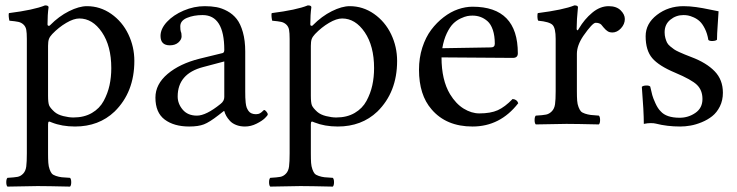

<svg xmlns="http://www.w3.org/2000/svg" viewBox="-20 -462 2748 716"><path d="M174.8 -335Q165.5 -325.2 162.4 -316.2Q159.2 -307.1 159.2 -291V-105Q159.2 -78.6 163.3 -68.8Q167.5 -59.1 183.1 -44.9Q195.3 -34.2 216.1 -29.1Q236.8 -23.9 253.9 -23.9Q293.9 -23.9 322.8 -40.8Q351.6 -57.6 366.7 -85.7Q381.8 -113.8 388.4 -144Q395 -174.3 395 -208Q395 -290.5 360.1 -341.8Q325.2 -393.1 275.9 -393.1Q254.9 -393.1 227.1 -376.7Q199.2 -360.4 174.8 -335ZM167 -368.2Q199.7 -401.4 237.3 -420.2Q274.9 -439 304.2 -439Q353.5 -439 394.8 -410.2Q436 -381.3 458.5 -334.5Q481 -287.6 481 -234.9Q481 -118.2 407.2 -45.9Q348.6 9.8 259.8 9.8Q210.9 9.8 172.9 -5.4Q165 -9.3 162.1 -8.3Q159.2 -7.3 159.2 2V109.9Q159.2 131.8 160.2 145.3Q161.1 158.7 165 169.4Q168.9 180.2 173.3 185.3Q177.7 190.4 188.7 194.1Q199.7 197.8 210.2 199Q220.7 200.2 241.2 201.2Q245.6 205.6 245.6 217.5Q245.6 229.5 241.2 233.9Q155.3 231.9 120.1 231.9Q91.8 231.9 7.8 233.9Q3.4 229.5 3.4 217.5Q3.4 205.6 7.8 201.2Q33.7 199.7 45.4 197.5Q57.1 195.3 66.4 185.5Q75.7 175.8 77.9 158.9Q80.1 142.1 80.1 109.9V-316.9Q80.1 -339.4 77.9 -351.1Q75.7 -362.8 67.6 -370.4Q59.6 -377.9 48.6 -380.4Q37.6 -382.8 15.1 -384.8Q13.7 -389.6 12.7 -398.9Q11.7 -408.2 13.2 -413.1Q106 -424.8 147.9 -441.9Q161.1 -441.9 161.1 -435.1Q157.2 -407.2 157.2 -371.1Q157.2 -367.7 159.2 -366.5Q161.1 -365.2 163.3 -365.7Q165.5 -366.2 167 -368.2Z M816.4 -232.9 737.3 -211.9Q642.6 -187 642.6 -102.1Q642.6 -75.2 661.4 -53Q680.2 -30.8 714.4 -30.8Q748.5 -30.8 802.2 -74.2Q816.4 -85 816.4 -100.1ZM816.4 -47.9H814.5L794.4 -32.2Q761.2 -6.3 740.5 1.7Q719.7 9.8 685.5 9.8Q628.9 9.8 594.2 -16.1Q559.6 -42 559.6 -98.1Q559.6 -147.9 605 -186.3Q650.4 -224.6 724.6 -243.2L810.5 -264.2Q816.4 -266.1 816.4 -275.9Q816.4 -405.8 735.4 -405.8Q702.1 -405.8 677.2 -395.3Q652.3 -384.8 652.3 -363.8Q652.3 -350.1 654.3 -344.2Q657.2 -338.4 657.2 -326.2Q657.2 -314.5 645.3 -303.7Q633.3 -293 613.3 -293Q578.6 -293 578.6 -328.1Q578.6 -354.5 602.5 -380.4Q626.5 -406.2 665 -422.6Q703.6 -439 743.7 -439Q767.6 -439 787.6 -435.3Q807.6 -431.6 828.1 -420.4Q848.6 -409.2 862.8 -391.1Q877 -373 885.7 -342Q894.5 -311 894.5 -270V-121.1Q894.5 -106.9 894.8 -98.6Q895 -90.3 896.2 -78.9Q897.5 -67.4 899.9 -61Q902.3 -54.7 906.7 -48.3Q911.1 -42 918.2 -39.1Q925.3 -36.1 934.6 -36.1Q943.8 -36.1 950.2 -40Q956.5 -43.9 960 -47.9Q963.4 -51.8 965.3 -51.8Q968.3 -51.8 973.4 -45.9Q978.5 -40 978.5 -35.2Q978.5 -31.7 968 -21.5Q957.5 -11.2 936.5 -0.7Q915.5 9.8 893.6 9.8Q875 9.8 860.4 3.9Q845.7 -2 837.2 -11.5Q828.6 -21 823.7 -29.8Q818.8 -38.6 816.4 -47.9Z M1154.8 -335Q1145.5 -325.2 1142.3 -316.2Q1139.2 -307.1 1139.2 -291V-105Q1139.2 -78.6 1143.3 -68.8Q1147.5 -59.1 1163.1 -44.9Q1175.3 -34.2 1196 -29.1Q1216.8 -23.9 1233.9 -23.9Q1273.9 -23.9 1302.7 -40.8Q1331.5 -57.6 1346.7 -85.7Q1361.8 -113.8 1368.4 -144Q1375 -174.3 1375 -208Q1375 -290.5 1340.1 -341.8Q1305.2 -393.1 1255.9 -393.1Q1234.9 -393.1 1207 -376.7Q1179.2 -360.4 1154.8 -335ZM1147 -368.2Q1179.7 -401.4 1217.3 -420.2Q1254.9 -439 1284.2 -439Q1333.5 -439 1374.8 -410.2Q1416 -381.3 1438.5 -334.5Q1460.9 -287.6 1460.9 -234.9Q1460.9 -118.2 1387.2 -45.9Q1328.6 9.8 1239.7 9.8Q1190.9 9.8 1152.8 -5.4Q1145 -9.3 1142.1 -8.3Q1139.2 -7.3 1139.2 2V109.9Q1139.2 131.8 1140.1 145.3Q1141.1 158.7 1145 169.4Q1148.9 180.2 1153.3 185.3Q1157.7 190.4 1168.7 194.1Q1179.7 197.8 1190.2 199Q1200.7 200.2 1221.2 201.2Q1225.6 205.6 1225.6 217.5Q1225.6 229.5 1221.2 233.9Q1135.3 231.9 1100.1 231.9Q1071.8 231.9 987.8 233.9Q983.4 229.5 983.4 217.5Q983.4 205.6 987.8 201.2Q1013.7 199.7 1025.4 197.5Q1037.1 195.3 1046.4 185.5Q1055.7 175.8 1057.9 158.9Q1060.1 142.1 1060.1 109.9V-316.9Q1060.1 -339.4 1057.9 -351.1Q1055.7 -362.8 1047.6 -370.4Q1039.6 -377.9 1028.6 -380.4Q1017.6 -382.8 995.1 -384.8Q993.7 -389.6 992.7 -398.9Q991.7 -408.2 993.2 -413.1Q1085.9 -424.8 1127.9 -441.9Q1141.1 -441.9 1141.1 -435.1Q1137.2 -407.2 1137.2 -371.1Q1137.2 -367.7 1139.2 -366.5Q1141.1 -365.2 1143.3 -365.7Q1145.5 -366.2 1147 -368.2Z M1629.4 -282.2 1810.5 -285.2Q1825.2 -285.2 1825.2 -298.8Q1825.2 -328.6 1817.9 -350.3Q1810.5 -372.1 1797.9 -383.1Q1785.2 -394 1771.5 -398.9Q1757.8 -403.8 1742.2 -403.8Q1732.4 -403.8 1722.9 -402.1Q1713.4 -400.4 1698 -393.3Q1682.6 -386.2 1670.2 -374Q1657.7 -361.8 1646.2 -337.9Q1634.8 -314 1629.4 -282.2ZM1891.6 -92.8Q1908.2 -91.3 1912.6 -77.1Q1845.2 9.8 1742.2 9.8Q1644 9.8 1589.4 -54.2Q1542.5 -107.9 1542.5 -202.1Q1542.5 -246.1 1554.9 -284.7Q1567.4 -323.2 1587.9 -350.6Q1608.4 -377.9 1634.5 -397.9Q1660.6 -418 1688.2 -427.5Q1715.8 -437 1742.2 -437Q1911.1 -437 1911.1 -263.2Q1911.1 -246.1 1892.6 -246.1L1626.5 -248Q1626.5 -163.6 1658.2 -110.8Q1680.2 -74.7 1709.2 -56.9Q1738.3 -39.1 1767.6 -39.1Q1809.6 -39.1 1836.2 -51Q1862.8 -63 1891.6 -92.8Z M2052.2 -316.9Q2052.2 -357.4 2040.5 -369.1Q2028.8 -380.9 1987.3 -384.8Q1984.4 -388.7 1984.1 -398.9Q1983.9 -409.2 1985.4 -413.1Q2081.1 -425.3 2122.1 -441.9Q2135.3 -441.9 2135.3 -435.1Q2130.4 -387.2 2130.4 -355Q2130.4 -349.6 2133.3 -349.1Q2135.7 -349.1 2139.2 -356Q2159.2 -390.1 2188.5 -414.6Q2217.8 -439 2250 -439Q2278.8 -439 2294.4 -423.6Q2310.1 -408.2 2310.1 -391.1Q2310.1 -372.1 2295.7 -356.4Q2281.2 -340.8 2263.2 -340.8Q2253.9 -340.8 2246.8 -345Q2239.7 -349.1 2231 -359.4L2222.2 -370.1Q2215.3 -377 2201.2 -377Q2189.5 -377 2155.3 -328.1Q2131.3 -292.5 2131.3 -261.2V-122.1Q2131.3 -100.6 2132.3 -86.9Q2133.3 -73.2 2137.5 -62.7Q2141.6 -52.2 2146 -47.1Q2150.4 -42 2161.4 -38.3Q2172.4 -34.7 2182.6 -33.4Q2192.9 -32.2 2213.4 -30.8Q2217.8 -26.4 2217.8 -14.4Q2217.8 -2.4 2213.4 2Q2127.4 0 2092.3 0Q2062 0 1978 2Q1973.6 -2.4 1973.6 -14.4Q1973.6 -26.4 1978 -30.8Q2004.4 -32.2 2016.4 -34.7Q2028.3 -37.1 2037.8 -46.9Q2047.4 -56.6 2049.8 -73.2Q2052.2 -89.8 2052.2 -122.1Z M2373.5 -138.2Q2377.9 -142.6 2389.2 -143.1Q2400.4 -143.6 2404.8 -139.2Q2409.7 -117.7 2412.4 -107.4Q2415 -97.2 2424.1 -77.1Q2433.1 -57.1 2443.8 -46.9Q2464.8 -22.9 2514.6 -22.9Q2546.9 -22.9 2573.2 -41Q2599.6 -59.1 2599.6 -92.8Q2599.6 -125.5 2579.1 -145.5Q2559.1 -165 2497.6 -190.9Q2437 -216.3 2412.4 -245.1Q2387.7 -273.9 2387.7 -327.1Q2387.7 -374 2429.9 -406.5Q2472.2 -439 2528.8 -439Q2551.8 -439 2576.2 -435.5Q2600.6 -432.1 2626.5 -426.5Q2652.3 -420.9 2659.7 -419.9Q2659.2 -406.7 2656.5 -370.4Q2653.8 -334 2653.8 -314Q2649.4 -309.6 2637.7 -309.1Q2626 -308.6 2621.6 -313Q2617.7 -336.9 2608.6 -355Q2599.6 -373 2589.6 -382.3Q2579.6 -391.6 2566.9 -397.2Q2554.2 -402.8 2545.7 -404.3Q2537.1 -405.8 2528.8 -405.8Q2501 -405.8 2479.7 -388.4Q2458.5 -371.1 2458.5 -341.8Q2458.5 -330.1 2461.2 -320.3Q2463.9 -310.5 2467.3 -303.5Q2470.7 -296.4 2479.2 -289.3Q2487.8 -282.2 2493.7 -278.1Q2499.5 -273.9 2512.9 -267.8Q2526.4 -261.7 2533.7 -258.8L2558.6 -249Q2614.3 -228 2645 -196.3Q2675.8 -164.6 2675.8 -116.2Q2675.8 -87.9 2664.6 -65.2Q2653.3 -42.5 2636 -28.8Q2618.7 -15.1 2596.7 -6.1Q2574.7 2.9 2554.9 6.3Q2535.2 9.8 2516.6 9.8Q2467.8 9.8 2425.8 -1Q2418.9 -2.9 2405.8 -2.9Q2395.5 -2.9 2380.9 0Q2380.9 -46.4 2373.5 -138.2Z"/></svg>

Font: Linux Libertine G
Style: Regular
Weight: 400
Designer: Philipp H. Poll
Foundry: Philipp H. Poll
Version: Version 4.7.5